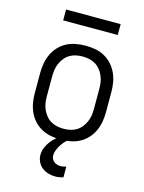

<svg xmlns="http://www.w3.org/2000/svg" viewBox="-136 -792 822 1094"><g transform="rotate(15 275.0 -244.5)"><path d="M275 12Q246 12 217.5 6.5Q189 1 164 -12Q139 -25 119 -46.5Q99 -68 87 -94Q75 -120 70 -148Q65 -176 65 -205V-325Q65 -354 70 -382Q75 -410 87 -436Q99 -462 119 -483.5Q139 -505 164 -518Q189 -531 217.5 -536.5Q246 -542 275 -542Q304 -542 332.5 -537Q361 -532 386 -518.5Q411 -505 431 -483.5Q451 -462 463 -436Q475 -410 480 -382Q485 -354 485 -325V-205Q485 -176 480 -148Q475 -120 463 -94Q451 -68 431 -46.5Q411 -25 386 -12Q361 1 332.5 6.5Q304 12 275 12ZM275 -52Q295 -52 314 -56Q333 -60 350 -70Q367 -80 379.5 -95.5Q392 -111 400 -129Q408 -147 411 -166Q414 -185 414 -205V-325Q414 -345 411 -364Q408 -383 400 -401Q392 -419 379.5 -434.5Q367 -450 350 -460Q333 -470 314 -474Q295 -478 275 -478Q255 -478 236 -474Q217 -470 200 -460Q183 -450 170.5 -434.5Q158 -419 150 -401Q142 -383 139 -364Q136 -345 136 -325V-205Q136 -185 139 -166Q142 -147 150 -129Q158 -111 170.5 -95.5Q183 -80 200 -70Q217 -60 236 -56Q255 -52 275 -52ZM299 223Q279 223 258.5 217Q238 211 221.5 198Q205 185 196 165.5Q187 146 187 126Q187 104 195.5 83Q204 62 217 45Q230 28 247 13.5Q264 -1 283 -12H324V0Q311 9 299.5 21.5Q288 34 279.5 48Q271 62 264.5 77.5Q258 93 258 109Q258 120 262.5 129.5Q267 139 275 145.5Q283 152 293 155Q303 158 313 158Q322 158 330.5 156.5Q339 155 347 152V216Q335 219 323 221Q311 223 299 223ZM114 -648V-712H436V-648Z"/></g></svg>

Font: Lode Term
Style: Regular
Weight: 400
Monospace: yes
Designer: Belleve Invis
Foundry: Belleve Invis
Version: Version 29.2.0